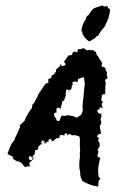

<svg xmlns="http://www.w3.org/2000/svg" viewBox="-20 -702 476 714"><path d="M8 -130 9 -132V-134L12 -141L14 -147Q16 -151 19 -159Q24 -171 32 -179L34 -182L35 -185V-187L43 -203L50 -219L53 -226V-227H54V-229Q56 -231 54 -233L53 -234H52L58 -240L63 -245Q64 -247 71 -252L72 -254V-255Q75 -263 81 -274L87 -284L93 -293Q96 -296 98 -299L101 -314L103 -316L105 -317Q107 -319 109 -323L112 -329L115 -335L120 -344Q122 -348 124 -354Q129 -360 137 -373Q145 -386 150 -391L156 -393Q158 -393 160 -395V-399L159 -405L162 -410H166Q171 -410 171 -415L172 -421L180 -425L183 -428Q184 -430 183 -431L182 -432H184Q188 -432 188 -437L189 -444L203 -456Q204 -457 204 -459L206 -464L208 -465V-464Q206 -461 208 -458Q213 -456 214 -457L220 -458L223 -461Q225 -463 223 -465L222 -467L221 -469Q219 -471 217 -472L220 -475L223 -479Q225 -483 226 -484Q228 -488 233 -493Q233 -494 235 -496L244 -497Q248 -497 249 -501L250 -507L257 -510Q259 -510 260 -511Q260 -510 262 -508Q263 -507 265 -507Q266 -507 268 -509L270 -512V-514Q270 -517 269 -518L274 -520L276 -519H280L289 -523L297 -520L299 -517Q301 -515 304 -515L314 -517L317 -515Q322 -514 324 -516L325 -517L332 -511Q332 -510 334 -510L337 -509L339 -499Q340 -498 340 -497L342 -495L344 -493L347 -489L349 -485Q350 -480 355 -476L360 -467Q360 -465 359 -464L358 -459Q358 -455 359 -454Q364 -452 364 -453H366L367 -452Q369 -450 372 -450L373 -440Q373 -438 376 -436L378 -435L377 -424V-421L380 -415L378 -409L375 -408Q370 -406 371 -402V-400L372 -398V-395Q374 -393 374 -392L373 -389Q372 -388 372 -386L371 -351Q365 -353 361 -350Q359 -348 359 -347Q357 -345 359 -343L360 -341Q358 -341 358 -339Q356 -337 357 -336V-329Q357 -326 362 -324H363L362 -322L361 -319L359 -317Q358 -316 358 -313Q359 -312 359 -310Q360 -308 360 -306L361 -304L362 -301L363 -300V-299L357 -302Q352 -304 351 -302L350 -300V-295H345L343 -294Q341 -290 342 -289Q344 -282 348 -281L352 -279H355Q358 -279 359 -280L357 -277Q355 -274 357 -272L358 -270Q355 -267 356 -264V-263L355 -262L354 -260V-257L357 -246L356 -244L355 -241Q355 -237 353 -237Q352 -236 352 -236Q352 -234 351 -234V-231L356 -205Q349 -205 343 -199Q340 -196 343 -192L348 -188L345 -181V-179L346 -176L350 -171L351 -159L344 -147Q343 -146 343 -145Q343 -143 344 -142L347 -137Q342 -130 343 -121Q343 -119 345 -117H347L349 -116L352 -117L353 -115Q341 -76 347 -45Q348 -41 350 -41L354 -39L347 -30V-28L345 -8Q314 -12 285 -30Q285 -33 283 -37Q280 -41 279 -48L278 -60Q278 -66 277 -68Q275 -76 275 -82V-93Q275 -104 276 -108Q276 -113 277 -114V-129Q276 -134 277 -135Q278 -136 278 -140Q278 -143 277 -144Q278 -145 278 -149Q277 -152 277 -160V-188Q277 -190 276 -191Q275 -195 272 -196L256 -200L250 -198L249 -199Q247 -201 244 -199L243 -201Q243 -202 240 -204H238L236 -203Q234 -202 232 -200Q230 -198 232 -197Q232 -196 231 -195L230 -202Q230 -206 225 -206Q221 -206 220 -202L219 -197Q217 -199 216 -199L207 -200Q205 -200 204 -199Q202 -197 202 -196L200 -187L197 -189Q196 -190 191 -188L181 -181V-180L180 -179L173 -176L172 -180L170 -184Q168 -186 167 -185L165 -184Q160 -184 160 -178L161 -174L158 -175Q156 -176 153 -173L149 -169L141 -167H140L132 -165Q131 -165 130 -164L123 -157Q122 -156 122 -153L121 -147Q120 -144 115 -144Q110 -144 110 -139L109 -129L103 -123Q100 -120 103 -117L105 -114L104 -110Q103 -110 103 -109L91 -99Q88 -96 89 -93L91 -86L89 -82L85 -84H83L80 -83L76 -80Q70 -83 68 -85Q64 -95 51 -101L49 -102Q48 -103 47 -102H43L30 -110L27 -119L25 -121L24 -122Q21 -122 15 -125Q9 -129 8 -130ZM181 -277 183 -268Q183 -266 185 -266L189 -261V-260Q189 -252 197 -252H198Q202 -252 202 -255L203 -258L204 -260Q206 -269 210 -272L224 -271Q226 -271 227 -272L231 -274L253 -270L263 -265Q267 -265 268 -266L280 -274Q282 -274 282 -276L287 -288Q288 -289 288 -291Q287 -296 287 -311L288 -321L289 -331L291 -346L292 -361L293 -370L294 -380L295 -385V-392L293 -410Q293 -412 291 -414Q289 -416 286 -414L273 -409Q270 -409 270 -405L269 -399L264 -396Q264 -399 261 -399Q260 -400 256 -398H253Q250 -397 249 -394L250 -391V-389L251 -388H252L249 -386Q247 -384 247 -382Q247 -369 239 -367Q237 -367 237 -365L235 -367L234 -368Q233 -369 232 -369Q229 -370 226 -367Q224 -364 225 -360V-356L224 -354L225 -348L218 -328L213 -326Q211 -324 211 -322Q209 -308 204 -296Q199 -304 194 -301Q190 -300 190 -295V-283H186Q184 -283 182 -281Q181 -280 181 -277ZM285 -601Q290 -620 300 -631Q298 -636 302 -640L306 -644L311 -647Q318 -664 331 -672Q342 -676 344 -676L352 -679L361 -682Q364 -678 367 -678H371L374 -679Q381 -680 382 -672Q387 -670 388 -668Q390 -662 389 -660Q383 -626 373 -613Q373 -607 368 -602L364 -597L360 -593Q358 -591 352 -581L348 -575L345 -568Q338 -570 333 -559Q325 -556 323 -554L318 -551L313 -548Q306 -550 295 -563Q284 -577 286 -585Q284 -584 283 -587Q283 -591 285 -601ZM87 -116Q87 -110 90 -108L92 -107H98L100 -109L102 -111L100 -117L95 -120Q90 -122 89 -120Q87 -118 87 -116ZM138 -167H141L143 -168H144Q146 -170 146 -172Q147 -173 145 -177L143 -178Q141 -180 138 -180Q135 -178 135 -176H134V-173Q132 -171 134 -169Q135 -168 136 -168ZM141 -174 139 -177H141Q142 -177 142 -176Q144 -174 144 -173ZM265 -513 269 -514Q269 -512 267 -510ZM234 -360 232 -362 234 -364Q235 -363 234 -362ZM240 -196H242Q241 -196 241 -195Z"/></svg>

Font: Kom-post
Style: Regular
Weight: 400
Designer: @guaschetti
Foundry: guaschetti
Version: Version 1.00 December 6, 2021, initial release